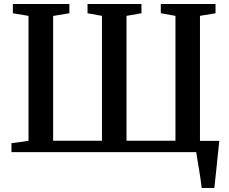

<svg xmlns="http://www.w3.org/2000/svg" viewBox="-20 -763 1150 963"><path d="M991.5 180Q989.5 160.5 986 136Q982.5 111.5 978.2 86Q974 60.5 970 37.8Q966 15 964 -0.5L925.5 -56.5H1080Q1078 -38 1075.5 -14Q1073 10 1070.2 36.5Q1067.5 63 1064.8 89.2Q1062 115.5 1059.5 139Q1057 162.5 1055 180ZM37.5 0V-45L123 -56.5V-683.5L44.5 -696.5V-743H328V-696.5L246.5 -683V-57H491.5V-683.5L419 -696.5V-743H689.5V-696.5L614.5 -683.5V-57H860V-683.5L786.5 -696.5V-743H1061V-696.5L983 -683.5V-57L1068 -45V0Z"/></svg>

Font: Merriweather 48pt SemiBold
Style: Regular
Weight: 600
Version: Version 2.100